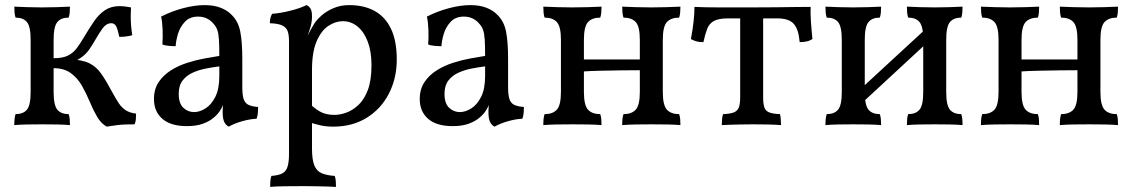

<svg xmlns="http://www.w3.org/2000/svg" viewBox="-20 -487 4435 752"><path d="M398 9Q376 -3 360.5 -29.5Q345 -56 331.5 -88.5Q318 -121 301 -151Q284 -181 257.5 -200.5Q231 -220 190 -220V-259Q225 -259 245.5 -269Q266 -279 280 -297.5Q294 -316 308 -340Q329 -375 348 -403Q367 -431 391 -447Q415 -463 448 -463Q458 -463 471 -461.5Q484 -460 493 -458Q492 -442 492 -423.5Q492 -405 493.5 -386Q495 -367 498 -349Q488 -346 472.5 -344Q457 -342 447 -343Q440 -377 433.5 -386.5Q427 -396 416 -396Q397 -396 383 -377.5Q369 -359 352 -329Q340 -308 329 -292.5Q318 -277 302.5 -265Q287 -253 260 -241L251 -255Q302 -253 329.5 -239.5Q357 -226 376 -199Q395 -172 418 -129Q432 -103 444 -84.5Q456 -66 472 -55.5Q488 -45 513 -42Q513 -29 512 -18.5Q511 -8 507 0Q488 0 472 0.5Q456 1 439 3Q422 5 398 9ZM36 3Q36 -11 37 -21Q38 -31 41 -40Q71 -40 85.5 -57.5Q100 -75 100 -127V-331Q100 -383 85.5 -400.5Q71 -418 41 -418Q38 -427 37 -437.5Q36 -448 36 -461Q58 -460 86 -459Q114 -458 145 -458Q176 -458 204 -459Q232 -460 254 -461Q254 -448 253 -437.5Q252 -427 249 -418Q219 -418 204.5 -400.5Q190 -383 190 -331V-127Q190 -75 204.5 -57.5Q219 -40 249 -40Q252 -31 253 -21Q254 -11 254 3Q232 1 204 0.5Q176 0 145 0Q114 0 86 0.5Q58 1 36 3Z M876 9Q865 4 858.5 -9Q852 -22 852 -50Q852 -59 853 -71.5Q854 -84 857 -94H859Q856 -78 845.5 -59.5Q835 -41 818 -27Q801 -12 775 -2.5Q749 7 712 7Q649 7 616 -21.5Q583 -50 583 -99Q583 -138 601.5 -165.5Q620 -193 649.5 -211.5Q679 -230 713.5 -241Q748 -252 781 -258Q814 -264 839 -268Q839 -309 837.5 -332Q836 -355 831.5 -368.5Q827 -382 818 -392Q806 -407 790.5 -414.5Q775 -422 756 -422Q723 -422 704 -401.5Q685 -381 677 -354Q669 -327 668 -306Q657 -306 640.5 -307.5Q624 -309 616 -313Q618 -338 617 -369Q616 -400 611 -422Q652 -443 697.5 -455Q743 -467 781 -467Q818 -467 844.5 -456.5Q871 -446 887 -429Q913 -404 921 -363.5Q929 -323 929 -256V-146Q929 -118 933.5 -101.5Q938 -85 951 -77.5Q964 -70 991 -68Q991 -58 990 -45.5Q989 -33 985 -22Q960 -21 929.5 -12.5Q899 -4 876 9ZM740 -48Q762 -48 785 -62.5Q808 -77 823.5 -108Q839 -139 839 -189V-227Q814 -224 786 -218.5Q758 -213 734 -202Q710 -191 695 -171.5Q680 -152 680 -119Q680 -82 698 -65Q716 -48 740 -48Z M1038 245Q1038 231 1039 220.5Q1040 210 1043 202Q1070 200 1085 192.5Q1100 185 1106 166.5Q1112 148 1112 115V-325Q1112 -349 1107 -364Q1102 -379 1086 -387Q1070 -395 1037 -396Q1037 -407 1039 -416Q1041 -425 1046 -433Q1077 -435 1117 -445Q1157 -455 1180 -467Q1189 -464 1195.5 -454.5Q1202 -445 1202 -423Q1202 -400 1195.5 -379.5Q1189 -359 1178 -325L1202 -306V95Q1202 138 1211 160.5Q1220 183 1240 191.5Q1260 200 1291 202Q1294 210 1295 220.5Q1296 231 1296 245Q1281 244 1260.5 243.5Q1240 243 1217 242.5Q1194 242 1170 242Q1135 242 1096.5 242.5Q1058 243 1038 245ZM1285 9Q1257 9 1235.5 4Q1214 -1 1188 -9V-86Q1208 -65 1231.5 -51Q1255 -37 1290 -37Q1311 -37 1335.5 -45.5Q1360 -54 1383 -75Q1406 -96 1420.5 -134Q1435 -172 1435 -232Q1435 -285 1420.5 -323.5Q1406 -362 1380.5 -383Q1355 -404 1323 -404Q1294 -404 1266 -385.5Q1238 -367 1220 -325Q1202 -283 1202 -213L1173 -319Q1186 -351 1195.5 -368Q1205 -385 1210 -393Q1219 -408 1238.5 -425.5Q1258 -443 1286 -455Q1314 -467 1347 -467Q1406 -467 1447.5 -444Q1489 -421 1511.5 -374Q1534 -327 1534 -254Q1534 -180 1503 -120Q1472 -60 1416 -25.5Q1360 9 1285 9Z M1917 9Q1906 4 1899.5 -9Q1893 -22 1893 -50Q1893 -59 1894 -71.5Q1895 -84 1898 -94H1900Q1897 -78 1886.5 -59.5Q1876 -41 1859 -27Q1842 -12 1816 -2.5Q1790 7 1753 7Q1690 7 1657 -21.5Q1624 -50 1624 -99Q1624 -138 1642.5 -165.5Q1661 -193 1690.5 -211.5Q1720 -230 1754.5 -241Q1789 -252 1822 -258Q1855 -264 1880 -268Q1880 -309 1878.5 -332Q1877 -355 1872.5 -368.5Q1868 -382 1859 -392Q1847 -407 1831.5 -414.5Q1816 -422 1797 -422Q1764 -422 1745 -401.5Q1726 -381 1718 -354Q1710 -327 1709 -306Q1698 -306 1681.5 -307.5Q1665 -309 1657 -313Q1659 -338 1658 -369Q1657 -400 1652 -422Q1693 -443 1738.5 -455Q1784 -467 1822 -467Q1859 -467 1885.5 -456.5Q1912 -446 1928 -429Q1954 -404 1962 -363.5Q1970 -323 1970 -256V-146Q1970 -118 1974.5 -101.5Q1979 -85 1992 -77.5Q2005 -70 2032 -68Q2032 -58 2031 -45.5Q2030 -33 2026 -22Q2001 -21 1970.5 -12.5Q1940 -4 1917 9ZM1781 -48Q1803 -48 1826 -62.5Q1849 -77 1864.5 -108Q1880 -139 1880 -189V-227Q1855 -224 1827 -218.5Q1799 -213 1775 -202Q1751 -191 1736 -171.5Q1721 -152 1721 -119Q1721 -82 1739 -65Q1757 -48 1781 -48Z M2417 3Q2417 -11 2418 -21Q2419 -31 2422 -40Q2454 -40 2470 -57.5Q2486 -75 2486 -127V-331Q2486 -383 2470 -400.5Q2454 -418 2422 -418Q2419 -427 2418 -437.5Q2417 -448 2417 -461Q2440 -460 2469.5 -459Q2499 -458 2531 -458Q2563 -458 2593 -459Q2623 -460 2645 -461Q2645 -448 2644 -437.5Q2643 -427 2640 -418Q2608 -418 2592 -400.5Q2576 -383 2576 -331V-127Q2576 -75 2592 -57.5Q2608 -40 2640 -40Q2643 -31 2644 -21Q2645 -11 2645 3Q2623 1 2593 0.5Q2563 0 2531 0Q2499 0 2469.5 0.5Q2440 1 2417 3ZM2108 3Q2108 -11 2109 -21Q2110 -31 2113 -40Q2145 -40 2161 -57.5Q2177 -75 2177 -127V-331Q2177 -383 2161 -400.5Q2145 -418 2113 -418Q2110 -427 2109 -437.5Q2108 -448 2108 -461Q2131 -460 2160.5 -459Q2190 -458 2222 -458Q2254 -458 2284 -459Q2314 -460 2336 -461Q2336 -448 2335 -437.5Q2334 -427 2331 -418Q2299 -418 2283 -400.5Q2267 -383 2267 -331V-127Q2267 -75 2283 -57.5Q2299 -40 2331 -40Q2334 -31 2335 -21Q2336 -11 2336 3Q2314 1 2284 0.5Q2254 0 2222 0Q2190 0 2160.5 0.5Q2131 1 2108 3ZM2262 -207V-254H2490V-212Q2461 -212 2418.5 -211.5Q2376 -211 2333.5 -210Q2291 -209 2262 -207Z M2807 3Q2807 -8 2808 -19.5Q2809 -31 2812 -40Q2839 -41 2853.5 -46.5Q2868 -52 2873.5 -65.5Q2879 -79 2879 -105V-438H2969V-105Q2969 -79 2974 -65.5Q2979 -52 2993.5 -46.5Q3008 -41 3035 -40Q3037 -32 3038 -20Q3039 -8 3039 3Q3014 1 2984.5 0.5Q2955 0 2926 0Q2906 0 2884 0.5Q2862 1 2842 1.5Q2822 2 2807 3ZM2735 -322Q2720 -322 2709.5 -324.5Q2699 -327 2686 -334Q2693 -370 2696.5 -402.5Q2700 -435 2700 -460Q2720 -459 2744.5 -458.5Q2769 -458 2797.5 -458Q2826 -458 2858.5 -458Q2891 -458 2927 -458Q2974 -458 3016 -458.5Q3058 -459 3094 -459.5Q3130 -460 3155 -460Q3154 -435 3156 -404.5Q3158 -374 3162 -334Q3151 -327 3138.5 -324.5Q3126 -322 3112 -322Q3108 -372 3089 -393.5Q3070 -415 3024 -415H2832Q2795 -415 2776.5 -405Q2758 -395 2750 -374.5Q2742 -354 2735 -322Z M3532 3Q3532 -11 3533 -21Q3534 -31 3537 -40Q3567 -40 3581.5 -57.5Q3596 -75 3596 -127V-331Q3596 -383 3581.5 -400.5Q3567 -418 3537 -418Q3534 -427 3533 -437.5Q3532 -448 3532 -461Q3554 -460 3582 -459Q3610 -458 3641 -458Q3672 -458 3700 -459Q3728 -460 3750 -461Q3750 -448 3749 -437.5Q3748 -427 3745 -418Q3715 -418 3700.5 -400.5Q3686 -383 3686 -331V-127Q3686 -75 3700.5 -57.5Q3715 -40 3745 -40Q3748 -31 3749 -21Q3750 -11 3750 3Q3728 1 3700 0.5Q3672 0 3641 0Q3610 0 3582 0.5Q3554 1 3532 3ZM3213 3Q3213 -11 3214 -21Q3215 -31 3218 -40Q3248 -40 3262.5 -57.5Q3277 -75 3277 -127V-331Q3277 -383 3262.5 -400.5Q3248 -418 3218 -418Q3215 -427 3214 -437.5Q3213 -448 3213 -461Q3235 -460 3263 -459Q3291 -458 3322 -458Q3353 -458 3381 -459Q3409 -460 3431 -461Q3431 -448 3430 -437.5Q3429 -427 3426 -418Q3396 -418 3381.5 -400.5Q3367 -383 3367 -331V-127Q3367 -75 3381.5 -57.5Q3396 -40 3426 -40Q3429 -31 3430 -21Q3431 -11 3431 3Q3409 1 3381 0.5Q3353 0 3322 0Q3291 0 3263 0.5Q3235 1 3213 3ZM3349 -77V-137L3617 -384V-325Z M4131 3Q4131 -11 4132 -21Q4133 -31 4136 -40Q4168 -40 4184 -57.5Q4200 -75 4200 -127V-331Q4200 -383 4184 -400.5Q4168 -418 4136 -418Q4133 -427 4132 -437.5Q4131 -448 4131 -461Q4154 -460 4183.5 -459Q4213 -458 4245 -458Q4277 -458 4307 -459Q4337 -460 4359 -461Q4359 -448 4358 -437.5Q4357 -427 4354 -418Q4322 -418 4306 -400.5Q4290 -383 4290 -331V-127Q4290 -75 4306 -57.5Q4322 -40 4354 -40Q4357 -31 4358 -21Q4359 -11 4359 3Q4337 1 4307 0.5Q4277 0 4245 0Q4213 0 4183.5 0.5Q4154 1 4131 3ZM3822 3Q3822 -11 3823 -21Q3824 -31 3827 -40Q3859 -40 3875 -57.5Q3891 -75 3891 -127V-331Q3891 -383 3875 -400.5Q3859 -418 3827 -418Q3824 -427 3823 -437.5Q3822 -448 3822 -461Q3845 -460 3874.5 -459Q3904 -458 3936 -458Q3968 -458 3998 -459Q4028 -460 4050 -461Q4050 -448 4049 -437.5Q4048 -427 4045 -418Q4013 -418 3997 -400.5Q3981 -383 3981 -331V-127Q3981 -75 3997 -57.5Q4013 -40 4045 -40Q4048 -31 4049 -21Q4050 -11 4050 3Q4028 1 3998 0.5Q3968 0 3936 0Q3904 0 3874.5 0.5Q3845 1 3822 3ZM3976 -207V-254H4204V-212Q4175 -212 4132.5 -211.5Q4090 -211 4047.5 -210Q4005 -209 3976 -207Z"/></svg>

Font: Vollkorn
Style: Regular
Weight: 400
Designer: Friedrich Althausen
Foundry: Friedrich Althausen
Version: Version 5.001